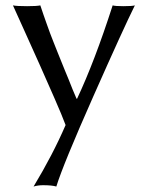

<svg xmlns="http://www.w3.org/2000/svg" viewBox="-20 -452 546 709"><path d="M27.8 -432.1Q42 -429.2 80.1 -429.2Q115.7 -429.2 128.9 -432.1L140.6 -397.5L152.3 -364.3L165 -329.1L177.7 -296.4L191.9 -260.7L205.1 -228Q208 -219.7 219.7 -191.9L233.4 -158.7L248 -122.1L262.7 -87.4H264.6Q329.6 -225.6 396 -432.1Q405.8 -429.2 435.1 -429.2Q468.3 -429.2 478 -432.1Q436.5 -348.6 324.7 -96.4Q212.9 155.8 188 236.8Q171.9 231.9 139.2 231.9Q120.1 231.9 104 236.8Q174.8 119.6 222.2 9.8Q210 -23.4 180.7 -90.3L127.9 -210L68.4 -342.3Q32.2 -421.9 27.8 -432.1Z"/></svg>

Font: Linux Biolinum G
Style: Regular
Weight: 400
Designer: Philipp H. Poll
Foundry: Philipp H. Poll
Version: Version 1.1.0 ; ttfautohint (v1.6)